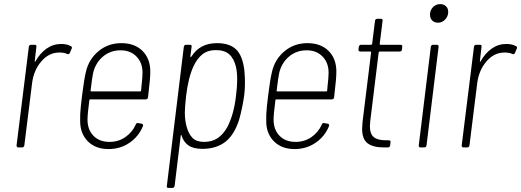

<svg xmlns="http://www.w3.org/2000/svg" viewBox="-20 -721 2549 939"><path d="M325 -496 329 -494Q333 -490 331 -484L329 -480L322 -463Q317 -453 309 -457Q292 -465 267 -464Q218 -463 181.5 -420Q145 -377 137 -315L99 -10Q97 0 88 0H70Q61 0 61 -10L121 -492Q121 -496 124 -499Q127 -502 131 -502H150Q160 -502 158 -492L150 -423Q149 -420 151 -419.5Q153 -419 154 -422Q176 -461 208 -483.5Q240 -506 279 -506Q307 -506 325 -496Z M644 -112Q647 -121 656 -119L673 -116Q682 -114 679 -104Q658 -53 613 -22.5Q568 8 511 8Q447 8 409.5 -30Q372 -68 372 -129Q371 -162 375.5 -202.5Q380 -243 381 -251Q391 -332 400 -369Q414 -431 461.5 -470.5Q509 -510 573 -510Q639 -510 677 -472Q715 -434 715 -371Q715 -337 707 -273L704 -245Q702 -235 693 -235H421Q417 -235 417 -231Q408 -164 408 -136Q408 -87 437 -57Q466 -27 516 -27Q559 -27 593 -50.5Q627 -74 644 -112ZM435 -362Q431 -344 423 -278Q422 -274 426 -274H666Q670 -274 670 -278L672 -300Q677 -342 677 -366Q677 -414 647.5 -444.5Q618 -475 570 -475Q519 -475 482.5 -443.5Q446 -412 435 -362Z M1178 -318Q1178 -286 1175 -260Q1172 -235 1164.5 -198Q1157 -161 1149 -134Q1125 -60 1081 -26.5Q1037 7 970 7Q926 7 902 -9.5Q878 -26 868 -58Q867 -61 865.5 -61Q864 -61 864 -58L834 188Q832 198 823 198H804Q794 198 796 188L879 -492Q881 -502 890 -502H909Q919 -502 917 -492L911 -445Q911 -442 912.5 -442Q914 -442 916 -444Q957 -510 1041 -510Q1102 -510 1134 -480Q1166 -450 1175 -378Q1178 -347 1178 -318ZM1134 -251Q1140 -295 1140 -332Q1140 -367 1134 -394Q1124 -435 1101 -455.5Q1078 -476 1035 -476Q996 -476 970 -455.5Q944 -435 926 -396Q901 -342 890 -251Q884 -195 884 -171Q884 -134 892 -104Q902 -66 921.5 -46.5Q941 -27 978 -27Q1017 -27 1044.5 -45.5Q1072 -64 1092 -100Q1124 -162 1134 -251Z M1554 -112Q1557 -121 1566 -119L1583 -116Q1592 -114 1589 -104Q1568 -53 1523 -22.5Q1478 8 1421 8Q1357 8 1319.5 -30Q1282 -68 1282 -129Q1281 -162 1285.5 -202.5Q1290 -243 1291 -251Q1301 -332 1310 -369Q1324 -431 1371.5 -470.5Q1419 -510 1483 -510Q1549 -510 1587 -472Q1625 -434 1625 -371Q1625 -337 1617 -273L1614 -245Q1612 -235 1603 -235H1331Q1327 -235 1327 -231Q1318 -164 1318 -136Q1318 -87 1347 -57Q1376 -27 1426 -27Q1469 -27 1503 -50.5Q1537 -74 1554 -112ZM1345 -362Q1341 -344 1333 -278Q1332 -274 1336 -274H1576Q1580 -274 1580 -278L1582 -300Q1587 -342 1587 -366Q1587 -414 1557.5 -444.5Q1528 -475 1480 -475Q1429 -475 1392.5 -443.5Q1356 -412 1345 -362Z M1935 -469H1837Q1834 -469 1832 -465L1791 -131Q1789 -113 1789 -105Q1789 -66 1808 -50.5Q1827 -35 1866 -35H1882Q1886 -35 1888.5 -32Q1891 -29 1890 -25L1888 -10Q1886 0 1877 0H1857Q1805 0 1778 -20Q1751 -40 1751 -92Q1751 -100 1753 -124L1795 -465Q1795 -469 1791 -469H1742Q1733 -469 1733 -479L1735 -492Q1737 -502 1746 -502H1795Q1798 -502 1800 -506L1814 -619Q1814 -623 1817 -626Q1820 -629 1824 -629H1843Q1853 -629 1851 -619L1837 -506Q1837 -502 1841 -502H1939Q1949 -502 1947 -492L1946 -479Q1944 -469 1935 -469Z M2083 -649Q2083 -671 2097.5 -686Q2112 -701 2133 -701Q2150 -701 2161 -690.5Q2172 -680 2172 -663Q2172 -641 2157 -625.5Q2142 -610 2122 -610Q2104 -610 2093.5 -621Q2083 -632 2083 -649ZM2028 -10 2087 -492Q2089 -502 2098 -502H2117Q2121 -502 2123.5 -499Q2126 -496 2125 -492L2066 -10Q2064 0 2055 0H2036Q2032 0 2029.5 -3Q2027 -6 2028 -10Z M2502 -496 2506 -494Q2510 -490 2508 -484L2506 -480L2499 -463Q2494 -453 2486 -457Q2469 -465 2444 -464Q2395 -463 2358.5 -420Q2322 -377 2314 -315L2276 -10Q2274 0 2265 0H2247Q2238 0 2238 -10L2298 -492Q2298 -496 2301 -499Q2304 -502 2308 -502H2327Q2337 -502 2335 -492L2327 -423Q2326 -420 2328 -419.5Q2330 -419 2331 -422Q2353 -461 2385 -483.5Q2417 -506 2456 -506Q2484 -506 2502 -496Z"/></svg>

Font: Barlow Semi Condensed ExLight
Style: Italic
Weight: 275
Width: 4
Italic angle: -7°
Designer: Jeremy Tribby
Foundry: Tribby Type
Version: Version 1.408